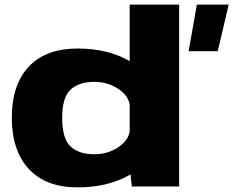

<svg xmlns="http://www.w3.org/2000/svg" viewBox="-20 -805 1008 829"><path d="M549 0 543.5 -52Q541.5 -50.5 539.5 -49.5Q445 4 315.5 4Q177.5 4 104.2 -75.5Q31 -155 31 -297Q31 -439 104.2 -517.2Q177.5 -595.5 315.5 -595.5Q445 -595.5 539.5 -541.5Q539.5 -541 540 -541V-785H753.5V0ZM540 -239V-352Q535 -390 494 -419Q447.5 -451.5 387 -451.5Q321 -451.5 284.8 -418.2Q248.5 -385 248.5 -295.5Q248.5 -206 284.8 -172.5Q321 -139 387 -139Q447.5 -139 494 -171.5Q535 -200.5 540 -239ZM794.5 -584 830 -785H967.5L920 -584Z"/></svg>

Font: Anybody ExtraExpanded ExtraBold
Style: Regular
Weight: 800
Width: 8
Designer: Tyler Finck
Foundry: Etcetera Type Company
Version: Version 1.010; ttfautohint (v1.8.3) -l 8 -r 50 -G 200 -x 14 